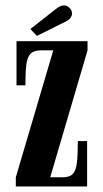

<svg xmlns="http://www.w3.org/2000/svg" viewBox="-20 -672 372 692"><path d="M37 0V-33L172 -490.5H127Q102 -490.5 90 -478.2Q78 -466 74.8 -438.2Q71.5 -410.5 71.5 -364.5H39.5V-523.5H295.5V-490.5L161 -33H205Q231 -33 242.5 -45.2Q254 -57.5 257.2 -86Q260.5 -114.5 260.5 -163.5H294V0ZM113 -542.5 89.5 -567.5 182 -640Q189.5 -646 196.5 -649.2Q203.5 -652.5 210.5 -652.5Q219 -652.5 225.5 -648Q232 -643.5 236 -637Q239.5 -631 239.5 -623.5Q239.5 -614 232.5 -605.8Q225.5 -597.5 212 -592Z"/></svg>

Font: Imbue 24pt
Style: Bold
Weight: 700
Designer: Tyler Finck
Foundry: Etcetera Type Company
Version: Version 1.102